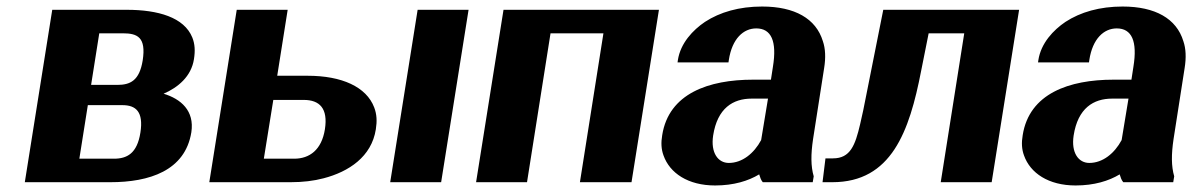

<svg xmlns="http://www.w3.org/2000/svg" viewBox="-20 -558 3651 588"><path d="M56 0H318C437 0 547 -35 566 -153C576 -219 534 -255 481 -271C525 -290 566 -324 574 -377C578 -402 577 -423 569 -443C544 -505 464 -528 368 -528H140ZM223 -72 249 -236H355C396 -236 420 -216 410 -152C400 -88 369 -72 329 -72ZM259 -298 284 -456H356C401 -456 428 -444 417 -373C407 -311 379 -298 339 -298Z M621 0H870C907 0 941 -4 971 -12C1048 -32 1118 -78 1131 -162C1135 -187 1134 -208 1126 -229C1102 -292 1027 -326 922 -326H829L861 -528H705ZM788 -72 817 -252H910C959 -252 985 -226 975 -162C965 -99 928 -72 881 -72ZM1175 0H1331L1415 -528H1259Z M1438 0H1594L1666 -456H1828L1756 0H1914L1998 -528H1522Z M2008 -144C2004 -121 2005 -101 2012 -82C2031 -28 2087 10 2170 10C2227 10 2272 -4 2305 -24C2308 -15 2310 -7 2316 0H2469L2472 -18C2463 -49 2463 -85 2470 -132L2504 -350C2509 -381 2508 -409 2500 -432C2479 -501 2414 -538 2314 -538C2244 -538 2185 -521 2139 -491C2102 -466 2064 -426 2056 -374L2055 -367H2211L2212 -374C2222 -440 2257 -471 2296 -471C2342 -471 2360 -432 2347 -353L2341 -314H2286C2151 -314 2028 -272 2008 -144ZM2164 -143C2177 -227 2225 -256 2282 -256H2332L2311 -129C2289 -88 2253 -59 2212 -59C2179 -59 2156 -90 2164 -143Z M2508 -73 2499 0H2529C2710 0 2765 -155 2801 -341L2824 -456H2933L2861 0H3017L3101 -528H2685L2634 -272C2627 -234 2620 -203 2614 -177C2599 -113 2584 -73 2531 -73Z M3112 -144C3108 -121 3109 -101 3116 -82C3135 -28 3191 10 3274 10C3331 10 3376 -4 3409 -24C3412 -15 3414 -7 3420 0H3573L3576 -18C3567 -49 3567 -85 3574 -132L3608 -350C3613 -381 3612 -409 3604 -432C3583 -501 3518 -538 3418 -538C3348 -538 3289 -521 3243 -491C3206 -466 3168 -426 3160 -374L3159 -367H3315L3316 -374C3326 -440 3361 -471 3400 -471C3446 -471 3464 -432 3451 -353L3445 -314H3390C3255 -314 3132 -272 3112 -144ZM3268 -143C3281 -227 3329 -256 3386 -256H3436L3415 -129C3393 -88 3357 -59 3316 -59C3283 -59 3260 -90 3268 -143Z"/></svg>

Font: Aerodynamic
Style: BdObl
Weight: 500
Designer: Google
Version: Version 2.000980; 2014